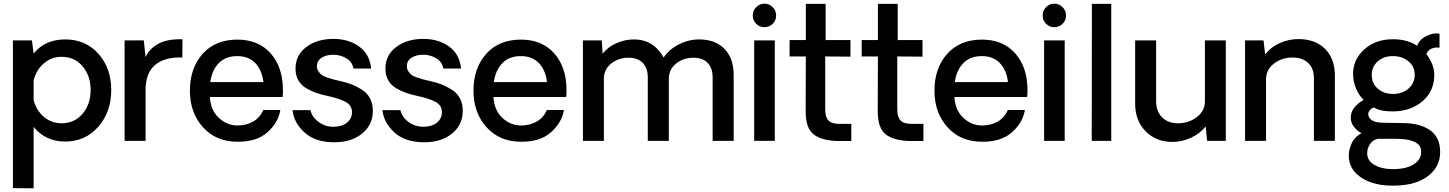

<svg xmlns="http://www.w3.org/2000/svg" viewBox="-20 -771 7933 1051"><path d="M335.9 3.9Q230 3.9 164.1 -76.2V259.8L50.8 258.8V-549.8H154.8L164.1 -478Q226.1 -555.2 337.2 -555.2Q448.2 -555.2 518.6 -476.6Q588.9 -397.9 588.9 -278.1Q588.9 -158.2 517.8 -77.1Q446.8 3.9 335.9 3.9ZM316.9 -96.2Q387.7 -96.2 431.9 -148.2Q476.1 -200.2 476.1 -278.1Q476.1 -356 432.1 -408Q388.2 -460 316.9 -460Q261.7 -460 220.5 -424.6Q179.2 -389.2 164.1 -332V-224.1Q178.2 -167 220 -131.6Q261.7 -96.2 316.9 -96.2Z M979 -556.2 978 -456.1Q883.8 -460 830.3 -416.5Q776.9 -373 776.9 -277.8V0H662.1V-549.8H767.1L776.9 -458Q794.9 -501 843.5 -529.5Q892.1 -558.1 979 -556.2Z M1528.8 -276.9Q1528.8 -252.9 1526.9 -240.2H1128.9Q1132.8 -168.5 1176.8 -126.7Q1220.7 -85 1278.8 -84Q1329.6 -84 1367.2 -106.4Q1404.8 -128.9 1420.9 -168.9H1514.6Q1503.4 -100.1 1444.1 -47.1Q1384.8 5.9 1279.8 4.9Q1162.6 4.9 1091.1 -74.5Q1019.5 -153.8 1019.5 -274.9Q1019.5 -397.9 1089.1 -476.1Q1158.7 -554.2 1279.8 -554.2Q1395 -554.2 1461.9 -478.5Q1528.8 -402.8 1528.8 -276.9ZM1278.8 -463.9Q1215.8 -463.9 1178.2 -426Q1140.6 -388.2 1130.9 -321.8H1421.9Q1414.1 -387.7 1377.4 -425.8Q1340.8 -463.9 1278.8 -463.9Z M1809.6 7.8Q1705.6 7.8 1646.7 -46.1Q1587.9 -100.1 1581.5 -168H1679.7Q1687.5 -129.9 1724.6 -103Q1761.7 -76.2 1807.6 -77.1Q1853.5 -78.1 1880.1 -100.1Q1906.7 -122.1 1906.7 -157.2Q1906.7 -193.4 1873.8 -212.2Q1840.8 -231 1775.9 -245.1Q1738.8 -252.9 1711.2 -262.5Q1683.6 -272 1655.8 -288.6Q1627.9 -305.2 1612.8 -332Q1597.7 -358.9 1597.7 -395Q1597.7 -469.2 1656.7 -513.7Q1715.8 -558.1 1804.7 -558.1Q1888.7 -558.1 1946.3 -516.1Q2003.9 -474.1 2011.7 -396H1914.6Q1907.7 -433.1 1877.2 -451.2Q1846.7 -469.2 1813 -471.2Q1771 -473.1 1742.9 -456.5Q1714.8 -439.9 1714.8 -408.2Q1714.8 -393.1 1722.9 -381.1Q1731 -369.1 1739.3 -362.1Q1747.6 -355 1769 -347.4Q1790.5 -339.8 1802.2 -336.9Q1814 -334 1842.8 -327.1Q1878.9 -319.3 1905.8 -308.6Q1932.6 -297.9 1961.2 -280Q1989.7 -262.2 2005.4 -232.7Q2021 -203.1 2021 -164.1Q2021 -87.9 1962.4 -40Q1903.8 7.8 1809.6 7.8Z M2301.8 7.8Q2197.8 7.8 2138.9 -46.1Q2080.1 -100.1 2073.7 -168H2171.9Q2179.7 -129.9 2216.8 -103Q2253.9 -76.2 2299.8 -77.1Q2345.7 -78.1 2372.3 -100.1Q2398.9 -122.1 2398.9 -157.2Q2398.9 -193.4 2366 -212.2Q2333 -231 2268.1 -245.1Q2231 -252.9 2203.4 -262.5Q2175.8 -272 2147.9 -288.6Q2120.1 -305.2 2105 -332Q2089.8 -358.9 2089.8 -395Q2089.8 -469.2 2148.9 -513.7Q2208 -558.1 2296.9 -558.1Q2380.9 -558.1 2438.5 -516.1Q2496.1 -474.1 2503.9 -396H2406.7Q2399.9 -433.1 2369.4 -451.2Q2338.9 -469.2 2305.2 -471.2Q2263.2 -473.1 2235.1 -456.5Q2207 -439.9 2207 -408.2Q2207 -393.1 2215.1 -381.1Q2223.1 -369.1 2231.4 -362.1Q2239.7 -355 2261.2 -347.4Q2282.7 -339.8 2294.4 -336.9Q2306.2 -334 2335 -327.1Q2371.1 -319.3 2397.9 -308.6Q2424.8 -297.9 2453.4 -280Q2481.9 -262.2 2497.6 -232.7Q2513.2 -203.1 2513.2 -164.1Q2513.2 -87.9 2454.6 -40Q2396 7.8 2301.8 7.8Z M3081.1 -276.9Q3081.1 -252.9 3079.1 -240.2H2681.2Q2685.1 -168.5 2729 -126.7Q2772.9 -85 2831.1 -84Q2881.8 -84 2919.4 -106.4Q2957 -128.9 2973.1 -168.9H3066.9Q3055.7 -100.1 2996.3 -47.1Q2937 5.9 2832 4.9Q2714.8 4.9 2643.3 -74.5Q2571.8 -153.8 2571.8 -274.9Q2571.8 -397.9 2641.4 -476.1Q2710.9 -554.2 2832 -554.2Q2947.3 -554.2 3014.2 -478.5Q3081.1 -402.8 3081.1 -276.9ZM2831.1 -463.9Q2768.1 -463.9 2730.5 -426Q2692.9 -388.2 2683.1 -321.8H2974.1Q2966.3 -387.7 2929.7 -425.8Q2893.1 -463.9 2831.1 -463.9Z M3807.1 -555.2Q3895 -555.2 3945.6 -503.7Q3996.1 -452.1 3996.1 -360.8V0H3880.9V-348.1Q3880.9 -398.9 3853.3 -427Q3825.7 -455.1 3774.9 -455.1Q3720.7 -455.1 3680.9 -423.1Q3641.1 -391.1 3641.1 -339.8V0H3525.9V-348.1Q3525.9 -398.9 3498.3 -427Q3470.7 -455.1 3419.9 -455.1Q3365.7 -455.1 3325.7 -423.1Q3285.6 -391.1 3285.6 -339.8V0H3170.9V-549.8H3273.9L3278.8 -477.1Q3306.6 -513.2 3353.3 -534.2Q3399.9 -555.2 3450.7 -555.2Q3556.6 -555.2 3612.8 -456.1Q3641.6 -500 3695.3 -527.6Q3749 -555.2 3807.1 -555.2Z M4209.5 -640.6Q4190.4 -622.1 4164.3 -622.1Q4138.2 -622.1 4119.4 -640.6Q4100.6 -659.2 4100.6 -686Q4100.6 -712.9 4119.4 -731.9Q4138.2 -751 4164.3 -751Q4190.4 -751 4209.5 -731.9Q4228.5 -712.9 4228.5 -686Q4228.5 -659.2 4209.5 -640.6ZM4108.4 -549.8H4221.2V0H4108.4Z M4576.2 1Q4486.3 1 4438.2 -32Q4390.1 -64.9 4390.1 -162.1L4391.1 -461.9H4302.2V-551.8H4391.1V-750H4499.5V-551.8H4635.3V-460.9L4497.1 -461.9V-171.9Q4497.1 -130.9 4514.6 -111.8Q4532.2 -92.8 4576.2 -92.8H4640.1V1Z M4970.7 1Q4880.9 1 4832.8 -32Q4784.7 -64.9 4784.7 -162.1L4785.6 -461.9H4696.8V-551.8H4785.6V-750H4894V-551.8H5029.8V-460.9L4891.6 -461.9V-171.9Q4891.6 -130.9 4909.2 -111.8Q4926.8 -92.8 4970.7 -92.8H5034.7V1Z M5604.5 -276.9Q5604.5 -252.9 5602.5 -240.2H5204.6Q5208.5 -168.5 5252.4 -126.7Q5296.4 -85 5354.5 -84Q5405.3 -84 5442.9 -106.4Q5480.5 -128.9 5496.6 -168.9H5590.3Q5579.1 -100.1 5519.8 -47.1Q5460.4 5.9 5355.5 4.9Q5238.3 4.9 5166.7 -74.5Q5095.2 -153.8 5095.2 -274.9Q5095.2 -397.9 5164.8 -476.1Q5234.4 -554.2 5355.5 -554.2Q5470.7 -554.2 5537.6 -478.5Q5604.5 -402.8 5604.5 -276.9ZM5354.5 -463.9Q5291.5 -463.9 5253.9 -426Q5216.3 -388.2 5206.5 -321.8H5497.6Q5489.7 -387.7 5453.1 -425.8Q5416.5 -463.9 5354.5 -463.9Z M5796.4 -640.6Q5777.3 -622.1 5751.2 -622.1Q5725.1 -622.1 5706.3 -640.6Q5687.5 -659.2 5687.5 -686Q5687.5 -712.9 5706.3 -731.9Q5725.1 -751 5751.2 -751Q5777.3 -751 5796.4 -731.9Q5815.4 -712.9 5815.4 -686Q5815.4 -659.2 5796.4 -640.6ZM5695.3 -549.8H5808.1V0H5695.3Z M5956.1 0 5957 -750H6063V0Z M6689.9 -549.8V0H6587.9L6579.6 -79.1Q6549.8 -40 6499.8 -17.1Q6449.7 5.9 6397.9 5.9Q6308.1 5.9 6251 -52.5Q6193.8 -110.8 6193.8 -203.1V-549.8H6308.6V-215.8Q6308.6 -161.6 6341.1 -128.9Q6373.5 -96.2 6428.7 -96.2Q6486.8 -96.2 6531.2 -130.1Q6575.7 -164.1 6575.7 -215.8V-549.8Z M7087.4 -557.1Q7179.2 -557.1 7233.2 -503.7Q7287.1 -450.2 7287.1 -356V0H7172.4V-342.8Q7172.4 -396 7141.4 -426Q7110.4 -456.1 7055.2 -456.1Q6996.1 -456.1 6953.1 -422.6Q6910.2 -389.2 6910.2 -336.9V0H6795.4V-549.8H6896.5L6905.3 -473.1Q6935.1 -512.2 6984.6 -534.7Q7034.2 -557.1 7087.4 -557.1Z M7611.8 245.1Q7504.9 247.1 7437.5 205.1Q7370.1 163.1 7363.8 95.2Q7359.9 56.2 7377.4 17.1Q7395 -22 7433.1 -42Q7410.2 -53.2 7392.1 -76.2Q7374 -99.1 7374 -127Q7374 -184.1 7444.8 -224.1Q7418.9 -248 7402.8 -286.6Q7386.7 -325.2 7386.7 -366.2Q7386.7 -445.3 7448.2 -500.7Q7509.8 -556.2 7605 -556.2Q7684.1 -556.2 7737.8 -520Q7749 -554.2 7787.4 -573.5Q7825.7 -592.8 7859.9 -586.9V-509.8Q7836.9 -513.7 7816.4 -504.9Q7795.9 -496.1 7788.1 -475.1Q7831.1 -418 7831.1 -360.8Q7831.1 -272.9 7768.1 -218Q7705.1 -163.1 7607.9 -161.1Q7536.1 -160.2 7500 -183.1Q7482.9 -176.3 7474.9 -163.1Q7466.8 -149.9 7470.7 -137.2Q7482.9 -99.1 7553.7 -99.1L7663.1 -97.2Q7748 -96.2 7801 -63Q7854 -29.8 7861.8 36.1Q7873 128.9 7804.9 186.5Q7736.8 244.1 7611.8 245.1ZM7724.1 -361.8Q7724.1 -406.7 7689.9 -435.3Q7655.8 -463.9 7604.7 -463.9Q7553.7 -463.9 7521.2 -434.8Q7488.8 -405.8 7488.8 -360.8Q7488.8 -314.9 7521.7 -285.9Q7554.7 -256.8 7605 -256.8Q7656.7 -256.8 7690.4 -286.4Q7724.1 -315.9 7724.1 -361.8ZM7758.8 50.8Q7752 -11.2 7619.1 -11.2H7521Q7494.1 -4.4 7479 18.3Q7463.9 41 7463.9 67.9Q7463.9 108.9 7503.9 131.8Q7543.9 154.8 7604 154.8Q7681.2 154.8 7722.9 125.7Q7764.6 96.7 7758.8 50.8Z"/></svg>

Font: Oakes Grotesk
Style: Medium
Weight: 500
Designer: Samuel Oakes
Foundry: Samuel Oakes
Version: Version 1.0 | wf-rip DC20170320